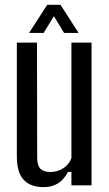

<svg xmlns="http://www.w3.org/2000/svg" viewBox="-20 -779 460 807"><path d="M163.9 7.6Q108.8 7.6 79.8 -22.9Q50.8 -53.4 50.8 -122V-600H135.5L136.3 -115.4Q136.3 -84.2 149.5 -70.2Q162.7 -56.1 191.9 -56.1Q221.1 -56.1 245.3 -71.4Q269.5 -86.7 280.2 -113.8V-600H364.8V0H280.2V-56.3H265.8Q248 -22.9 222.6 -7.6Q197.2 7.6 163.9 7.6ZM102.3 -640.6 178.3 -758.9H234.2L310.4 -640.6H249.3L206.6 -711.2L163.5 -640.6Z"/></svg>

Font: Big Shoulders Thin
Style: Regular
Weight: 100
Version: Version 2.002